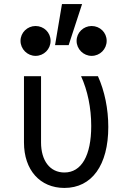

<svg xmlns="http://www.w3.org/2000/svg" viewBox="-20 -915 640 945"><path d="M462 -540H379C411 -470 429 -384 429 -295C429 -149 381 -66 297 -66C226 -66 182 -124 182 -214V-540H98V-214C98 -78 177 10 297 10C432 10 513 -102 513 -290C513 -379 495 -467 462 -540ZM81 -714C81 -673 115 -640 155 -640C196 -640 229 -673 229 -714C229 -755 196 -787 155 -787C115 -787 81 -755 81 -714ZM357 -714C357 -673 391 -640 431 -640C472 -640 505 -673 505 -714C505 -755 472 -787 431 -787C391 -787 357 -755 357 -714ZM384 -895H285L251 -693H318Z"/></svg>

Font: CommitMono
Style: 400Regular
Weight: 400
Monospace: yes
Designer: Eigil Nikolajsen
Foundry: Eigil Nikolajsen
Version: Version 1.143